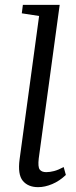

<svg xmlns="http://www.w3.org/2000/svg" viewBox="-20 -763 314 793"><path d="M137.5 10Q96 10 74.2 -16.2Q52.5 -42.5 61 -105.5L141.5 -697L70 -708L74.5 -743H226.5L140 -108.5Q136 -73.5 144 -62.8Q152 -52 171 -52Q186 -52 203.2 -56.5Q220.5 -61 243 -73L252 -40.5Q226 -15.5 195.8 -2.8Q165.5 10 137.5 10Z"/></svg>

Font: Merriweather 48pt Light
Style: Italic
Weight: 300
Italic angle: -7.8°
Version: Version 2.101